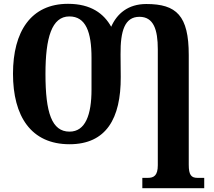

<svg xmlns="http://www.w3.org/2000/svg" viewBox="-20 -745 1118 1005"><path d="M725 240H1049V186H1014C981 186 968 171 968 117V-457C968 -663 904 -724 746 -724C650 -724 592 -673 562 -605C524 -673 457 -725 336 -725C142 -725 48 -580 48 -359C48 -137 142 10 344 10C536 10 613 -125 612 -342L611 -460C610 -584 633 -657 710 -657C784 -657 806 -590 806 -487V120C806 174 785 186 754 186H725ZM344 -56C251 -56 218 -155 218 -358C218 -548 251 -659 343 -659C429 -659 459 -578 459 -442V-276C459 -144 427 -56 344 -56Z"/></svg>

Font: Noto Serif Condensed ExtraBold
Style: Regular
Weight: 800
Width: 3
Designer: Monotype Design Team
Foundry: Monotype Imaging Inc.
Version: Version 2.013